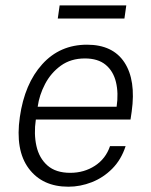

<svg xmlns="http://www.w3.org/2000/svg" viewBox="-20 -696 572 726"><path d="M238.5 10Q140 10 88.5 -59.2Q37 -128.5 55 -253.5Q73 -379.5 139.8 -453.2Q206.5 -527 309 -527Q406.5 -527 450.5 -460Q494.5 -393 478 -274.5L473.5 -244H115.5Q107.5 -189.5 117.8 -143.8Q128 -98 159.5 -70.2Q191 -42.5 245.5 -42.5Q298 -42.5 339 -69.2Q380 -96 396 -143.5H455Q438.5 -92.5 404.5 -58.2Q370.5 -24 327 -7Q283.5 10 238.5 10ZM122.5 -292.5H421Q428.5 -344 418.5 -385.5Q408.5 -427 379.5 -451Q350.5 -475 301 -475Q248 -475 210.2 -447.8Q172.5 -420.5 150.5 -378.5Q128.5 -336.5 122.5 -292.5ZM198.5 -626 205.5 -675.5H457.5L450.5 -626Z"/></svg>

Font: Public Sans ExtraLight
Style: Italic
Weight: 200
Italic angle: -8°
Designer: The Public Sans project authors (U.S. Web Design System). Libre Franklin designed by Pablo Impallari and Rodrigo Fuenzal
Version: Version 1.007; ttfautohint (v1.8.1) -l 8 -r 50 -G 200 -x 14 